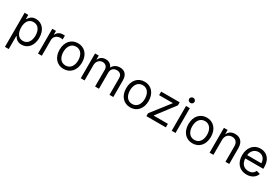

<svg xmlns="http://www.w3.org/2000/svg" viewBox="106 -2102 5341 3658"><g transform="rotate(30 2776.5 -272.5)"><path d="M76.7 204.5H160.5V-83.8H167.6C186.1 -54 221.6 11.4 326.7 11.4C463.1 11.4 558.2 -98 558.2 -271.3C558.2 -443.2 463.1 -552.6 325.3 -552.6C218.8 -552.6 186.1 -487.2 167.6 -458.8H157.7V-545.5H76.7ZM159.1 -272.7C159.1 -394.9 213.1 -477.3 315.3 -477.3C421.9 -477.3 474.4 -387.8 474.4 -272.7C474.4 -156.2 420.5 -63.9 315.3 -63.9C214.5 -63.9 159.1 -149.1 159.1 -272.7Z M686.1 0H769.9V-345.2C769.9 -419 828.1 -473 907.7 -473C930 -473 953.1 -468.8 958.8 -467.3V-552.6C949.2 -553.3 927.2 -554 914.8 -554C849.4 -554 792.6 -517 772.7 -463.1H767V-545.5H686.1Z M1251.8 11.4C1399.5 11.4 1498.9 -100.9 1498.9 -269.9C1498.9 -440.3 1399.5 -552.6 1251.8 -552.6C1104 -552.6 1004.6 -440.3 1004.6 -269.9C1004.6 -100.9 1104 11.4 1251.8 11.4ZM1251.8 -63.9C1139.6 -63.9 1088.4 -160.5 1088.4 -269.9C1088.4 -379.3 1139.6 -477.3 1251.8 -477.3C1364 -477.3 1415.1 -379.3 1415.1 -269.9C1415.1 -160.5 1364 -63.9 1251.8 -63.9Z M1626.8 0H1710.6V-340.9C1710.6 -420.8 1768.8 -477.3 1834.2 -477.3C1897.7 -477.3 1942.1 -435.7 1942.1 -373.6V0H2027.3V-355.1C2027.3 -425.4 2071.4 -477.3 2148.1 -477.3C2207.7 -477.3 2258.9 -445.7 2258.9 -365.1V0H2342.7V-365.1C2342.7 -493.3 2273.8 -552.6 2176.5 -552.6C2098.4 -552.6 2041.2 -516.7 2013.1 -460.2H2007.5C1980.5 -518.5 1932.9 -552.6 1861.2 -552.6C1790.1 -552.6 1737.6 -518.5 1714.8 -460.2H1707.7V-545.5H1626.8Z M2717.7 11.4C2865.4 11.4 2964.8 -100.9 2964.8 -269.9C2964.8 -440.3 2865.4 -552.6 2717.7 -552.6C2570 -552.6 2470.5 -440.3 2470.5 -269.9C2470.5 -100.9 2570 11.4 2717.7 11.4ZM2717.7 -63.9C2605.5 -63.9 2554.3 -160.5 2554.3 -269.9C2554.3 -379.3 2605.5 -477.3 2717.7 -477.3C2829.9 -477.3 2881 -379.3 2881 -269.9C2881 -160.5 2829.9 -63.9 2717.7 -63.9Z M3071 0H3498.6V-78.1H3187.5V-83.8L3488.6 -478.7V-545.5H3081V-467.3H3380.7V-461.6L3071 -63.9Z M3627.8 0H3711.6V-545.5H3627.8ZM3670.5 -636.4C3703.1 -636.4 3730.1 -661.9 3730.1 -693.2C3730.1 -724.4 3703.1 -750 3670.5 -750C3637.8 -750 3610.8 -724.4 3610.8 -693.2C3610.8 -661.9 3637.8 -636.4 3670.5 -636.4Z M4086.6 11.4C4234.4 11.4 4333.8 -100.9 4333.8 -269.9C4333.8 -440.3 4234.4 -552.6 4086.6 -552.6C3938.9 -552.6 3839.5 -440.3 3839.5 -269.9C3839.5 -100.9 3938.9 11.4 4086.6 11.4ZM4086.6 -63.9C3974.4 -63.9 3923.3 -160.5 3923.3 -269.9C3923.3 -379.3 3974.4 -477.3 4086.6 -477.3C4198.9 -477.3 4250 -379.3 4250 -269.9C4250 -160.5 4198.9 -63.9 4086.6 -63.9Z M4545.5 -328.1C4545.5 -423.3 4604.4 -477.3 4684.7 -477.3C4762.4 -477.3 4809.7 -426.5 4809.7 -340.9V0H4893.5V-346.6C4893.5 -485.8 4819.2 -552.6 4708.8 -552.6C4626.4 -552.6 4575.3 -515.6 4549.7 -460.2H4542.6V-545.5H4461.6V0H4545.5Z M5275.6 11.4C5386.4 11.4 5467.3 -44 5492.9 -126.4L5411.9 -149.1C5390.6 -92.3 5341.3 -63.9 5275.6 -63.9C5177.2 -63.9 5109.4 -127.5 5105.5 -244.3H5501.4V-279.8C5501.4 -483 5380.7 -552.6 5267 -552.6C5119.3 -552.6 5021.3 -436.1 5021.3 -268.5C5021.3 -100.9 5117.9 11.4 5275.6 11.4ZM5105.5 -316.8C5111.2 -401.6 5171.2 -477.3 5267 -477.3C5358 -477.3 5416.2 -409.1 5416.2 -316.8Z"/></g></svg>

Font: Karasuma Gothic
Style: Regular
Weight: 400
Designer: Rasmus Andersson, Ryoko Nishizuka
Foundry: Genbu
Version: Version 1.00